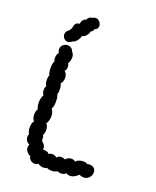

<svg xmlns="http://www.w3.org/2000/svg" viewBox="-165 -1009 902 1108"><g transform="rotate(20 286.0 -455.0)"><path d="M444 -111Q461 -111 468 -104Q480 -106 483 -106Q502 -106 512 -96Q522 -86 522 -71Q522 -53 509 -38.5Q496 -24 475 -24Q462 -24 448 -31Q441 -22 427 -14Q413 -6 398 -6Q385 -6 374 -13Q366 -1 344 -1Q333 -1 323 -6Q308 3 287 3Q272 3 261 -3Q249 2 238 2Q220 2 206 -9Q195 -2 183 -2Q168 -2 157 -11.5Q146 -21 146 -33Q132 -40 122.5 -51Q113 -62 113 -77Q113 -87 117 -96Q105 -100 98 -110.5Q91 -121 91 -133Q91 -144 95 -152Q85 -165 85 -190Q85 -203 88 -214Q91 -225 97 -230Q84 -243 84 -268Q84 -290 93 -303Q85 -321 85 -343Q85 -371 97 -390Q87 -401 87 -420Q87 -435 94 -446Q84 -457 84 -481Q84 -500 89 -510Q81 -525 81 -553Q81 -583 89 -596Q85 -603 85 -618Q85 -639 96 -649Q90 -661 90 -672Q90 -689 102.5 -699.5Q115 -710 131 -710Q142 -710 151.5 -703.5Q161 -697 165 -684Q178 -673 178 -651Q178 -631 167 -613Q173 -604 173 -591Q173 -575 163 -565Q180 -550 180 -526Q180 -504 166 -489Q174 -476 174 -453Q174 -432 169 -424Q177 -411 177 -382Q177 -348 167 -334Q181 -319 181 -291Q181 -277 177 -264.5Q173 -252 167 -244Q180 -231 180 -206Q180 -190 173 -176Q178 -166 178 -151Q178 -144 177 -142Q206 -119 201 -95Q214 -96 224.5 -93Q235 -90 239 -82Q249 -89 261 -89Q277 -89 290 -78Q297 -91 317 -91Q327 -91 339 -85Q345 -92 354.5 -97Q364 -102 374 -102Q388 -102 400 -93Q404 -101 417.5 -106Q431 -111 444 -111ZM148 -740Q135 -728 122 -728Q109 -728 99 -738Q89 -748 89 -762Q89 -782 111 -796Q112 -802 120 -812Q120 -827 127.5 -838Q135 -849 153 -850Q152 -862 159.5 -872Q167 -882 179 -885Q182 -894 190.5 -900.5Q199 -907 209 -907Q218 -913 228 -913Q242 -913 252.5 -901Q263 -889 263 -875Q263 -856 242 -849Q241 -836 226 -829Q225 -816 213 -802.5Q201 -789 188 -787Q186 -773 173 -757Q160 -741 148 -740Z"/></g></svg>

Font: Pangolin
Style: Regular
Weight: 400
Designer: Kevin Burke
Foundry: Google, Inc.
Version: Version 1.101